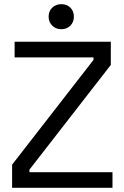

<svg xmlns="http://www.w3.org/2000/svg" viewBox="-20 -900 593 920"><path d="M38 0V-111L428 -613V-625H50V-700H511V-589L121 -87V-75H519V0ZM213 -820Q213 -847 230.5 -863.5Q248 -880 274 -880Q300 -880 317 -863.5Q334 -847 334 -820Q334 -794 317 -777Q300 -760 274 -760Q248 -760 230.5 -777Q213 -794 213 -820Z"/></svg>

Font: Space Grotesk Frontify
Style: Regular
Weight: 400
Designer: Florian Karsten
Version: Version 2.000